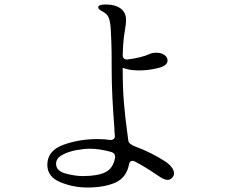

<svg xmlns="http://www.w3.org/2000/svg" viewBox="-20 -810 1040 856"><path d="M756 -37Q756 -27 747.5 -17.5Q739 -8 727 -8Q711 -8 683 -28Q626 -67 581 -90Q575 -93 570 -93Q558 -93 555 -76Q543 -17 493.5 4.5Q444 26 370 26Q306 26 248.5 2Q191 -22 191 -75Q191 -138 261.5 -164Q332 -190 415 -190Q446 -190 470 -186H473Q482 -186 487.5 -191Q493 -196 492 -206Q490 -226 490 -237Q478 -393 478 -489Q478 -541 477.5 -580Q477 -619 474 -676Q472 -712 465 -730.5Q458 -749 435 -760Q418 -769 418 -777Q418 -790 450 -790Q494 -790 518 -772Q542 -754 542 -721Q542 -703 537 -676Q531 -641 529 -608L527 -565Q527 -554 533 -549Q539 -544 549 -545Q576 -548 602.5 -554.5Q629 -561 644 -568Q658 -575 677 -575Q699 -575 713 -565Q727 -555 727 -540Q727 -517 684.5 -506.5Q642 -496 599 -496Q571 -496 550 -501Q536 -504 527 -508V-507Q527 -418 532.5 -352Q538 -286 548 -214L552 -184Q553 -168 585 -156Q653 -131 717 -90Q735 -78 745.5 -64Q756 -50 756 -37ZM493 -107V-112Q493 -127 477 -132Q425 -147 380 -147Q355 -147 319.5 -140.5Q284 -134 257 -119Q230 -104 230 -80Q230 -48 272 -36.5Q314 -25 349 -25Q416 -25 450.5 -42.5Q485 -60 493 -107Z"/></svg>

Font: Shippori Mincho B1
Style: Regular
Weight: 400
Designer: FONTDASU
Foundry: FONTDASU / Google Inc. / but / Adobe
Version: Version 3.110; ttfautohint (v1.8.3)